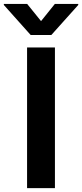

<svg xmlns="http://www.w3.org/2000/svg" viewBox="-79 -973 425 993"><path d="M205.1 -727.5V0H61V-727.5ZM61.5 -952.6 133.3 -863.8 204.6 -952.6H325.7V-947.3L186.5 -792H79.6L-59.1 -947.3V-952.6Z"/></svg>

Font: Inter Cardless Tabular Bold
Style: Bold
Weight: 700
Designer: Rasmus Andersson
Foundry: rsms
Version: Version 4.000;git-4fc901f